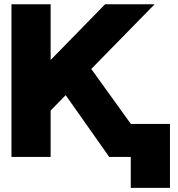

<svg xmlns="http://www.w3.org/2000/svg" viewBox="-20 -743 842 909"><path d="M219.7 -219.7V0H34.2V-722.7H219.7V-459L477.5 -722.7H711.9L412.1 -416.5L599.6 -156.2H784.7V146.5H599.1V0H497.1L291 -292.5Z"/></svg>

Font: Giphurs Black
Style: Regular
Weight: 900
Version: Version 0.920; ttfautohint (v1.8.4.7-5d5b)